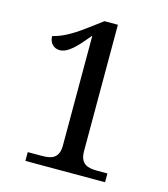

<svg xmlns="http://www.w3.org/2000/svg" viewBox="-108 -803 775 887"><g transform="rotate(15 279.5 -359.0)"><path d="M96 0H477V-42H428C383 -42 346 -51 346 -114V-718H282L212 -666C146 -617 106 -599 66 -589C66 -557 87 -535 116 -535C156 -535 194 -577 245 -639V-114C245 -51 208 -42 163 -42H96Z"/></g></svg>

Font: Noto Serif Devanagari
Style: Regular
Weight: 400
Designer: Universal Thirst, Indian Type Foundry and the Monotype Design Team
Foundry: Monotype Imaging Inc.
Version: Version 2.004